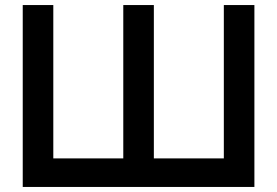

<svg xmlns="http://www.w3.org/2000/svg" viewBox="-20 -740 1097 760"><path d="M70 -720H191V-113H468V-720H589V-113H866V-720H987V0H70Z"/></svg>

Font: Vela Sans Bd
Style: Bold
Weight: 700
Designer: Principal design: Mikhail Sharanda - project Manrope.
Design modification: Ravid Balaliev
Foundry: Mikhail Sharanda
Version: Version 1.001